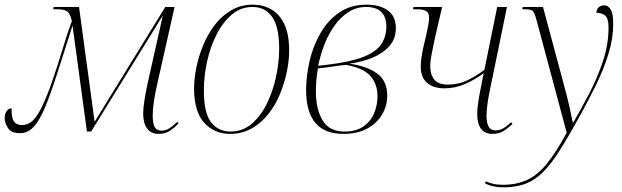

<svg xmlns="http://www.w3.org/2000/svg" viewBox="-29 -566 2678 826"><path d="M654 10Q621 10 604 -13Q587 -36 587 -78Q587 -100 592 -131.5Q597 -163 604 -198L671 -497H670L363 0H345L283 -456Q267 -405 252 -358.5Q237 -312 222 -265Q191 -167 166 -107Q141 -47 115.5 -20Q90 7 57 7Q19 7 5 -15.5Q-9 -38 -9 -58Q-9 -76 -0.5 -88Q8 -100 21 -100Q20 -59 31 -43.5Q42 -28 65 -28Q84 -28 101 -38.5Q118 -49 135.5 -77.5Q153 -106 173.5 -157Q194 -208 220 -290Q235 -337 244.5 -368.5Q254 -400 262 -424Q270 -448 280 -475Q274 -506 261 -516Q248 -526 219 -526H200L202 -536H311L378 -42L682 -536H722L646 -198Q639 -168 633.5 -132.5Q628 -97 628 -71Q628 -33 637 -18.5Q646 -4 666 -4Q684 -4 699 -13.5Q714 -23 734 -42L739 -35Q720 -15 700.5 -2.5Q681 10 654 10Z M961 10Q893 10 849.5 -38Q806 -86 806 -185Q806 -228 816 -277Q826 -326 846 -373.5Q866 -421 896 -460Q926 -499 967 -522.5Q1008 -546 1059 -546Q1102 -546 1137.5 -526Q1173 -506 1194 -462.5Q1215 -419 1215 -348Q1215 -306 1205 -257.5Q1195 -209 1175.5 -161.5Q1156 -114 1125.5 -75.5Q1095 -37 1054 -13.5Q1013 10 961 10ZM963 0Q1015 0 1054.5 -34Q1094 -68 1120 -122Q1146 -176 1159 -238Q1172 -300 1172 -356Q1172 -450 1142 -493Q1112 -536 1057 -536Q1007 -536 968 -503Q929 -470 902 -416Q875 -362 861.5 -299.5Q848 -237 848 -178Q848 -80 879 -40Q910 0 963 0Z M1448 10Q1288 10 1288 -178Q1288 -238 1302.5 -302Q1317 -366 1348.5 -421.5Q1380 -477 1429.5 -511.5Q1479 -546 1547 -546Q1605 -546 1639.5 -521Q1674 -496 1674 -445Q1674 -399 1646 -367.5Q1618 -336 1572.5 -317.5Q1527 -299 1474 -292Q1548 -282 1592.5 -250.5Q1637 -219 1637 -154Q1637 -112 1615.5 -74.5Q1594 -37 1552 -13.5Q1510 10 1448 10ZM1383 -288Q1481 -300 1535 -321.5Q1589 -343 1611 -375.5Q1633 -408 1633 -451Q1633 -536 1546 -536Q1504 -536 1470 -514Q1436 -492 1410 -455.5Q1384 -419 1366.5 -374Q1349 -329 1340 -283ZM1453 0Q1503 0 1534.5 -22Q1566 -44 1580.5 -79Q1595 -114 1595 -152Q1595 -203 1565.5 -238Q1536 -273 1460 -287Q1436 -285 1401 -279.5Q1366 -274 1339 -272Q1335 -252 1332.5 -227.5Q1330 -203 1330 -172Q1330 -96 1359 -48Q1388 0 1453 0Z M2090 10Q2024 10 2024 -77Q2024 -99 2029 -130.5Q2034 -162 2041 -196L2052 -251Q2012 -222 1970.5 -204Q1929 -186 1883 -186Q1837 -186 1809 -209Q1781 -232 1781 -281Q1781 -313 1795 -375L1803 -407Q1809 -436 1813 -455.5Q1817 -475 1817 -489Q1817 -511 1804.5 -518.5Q1792 -526 1765 -526H1748L1750 -536H1873L1842 -402Q1834 -363 1828 -333.5Q1822 -304 1822 -281Q1822 -245 1839.5 -223.5Q1857 -202 1898 -202Q1944 -202 1984.5 -222Q2025 -242 2055 -266L2110 -536H2152L2083 -200Q2075 -164 2069.5 -129Q2064 -94 2064 -66Q2064 -38 2073 -21.5Q2082 -5 2102 -5Q2121 -5 2135.5 -13.5Q2150 -22 2170 -40L2176 -33Q2156 -14 2136.5 -2Q2117 10 2090 10Z M2135 240Q2114 240 2093 235.5Q2072 231 2057 222L2061 214Q2073 220 2091.5 224.5Q2110 229 2133 229Q2193 229 2238 208.5Q2283 188 2323 139Q2363 90 2409 5L2278 -484Q2270 -513 2262 -519.5Q2254 -526 2230 -526H2218L2220 -536H2307L2401 -186Q2411 -150 2420 -110Q2429 -70 2435 -40H2438Q2471 -97 2506 -164Q2541 -231 2565 -303Q2589 -375 2589 -448Q2589 -486 2575 -498.5Q2561 -511 2537 -511Q2537 -526 2546.5 -534.5Q2556 -543 2570 -543Q2587 -543 2598 -525.5Q2609 -508 2609 -466Q2609 -399 2588 -332Q2567 -265 2532.5 -195Q2498 -125 2456 -50Q2411 31 2375.5 86.5Q2340 142 2305.5 176Q2271 210 2230.5 225Q2190 240 2135 240Z"/></svg>

Font: Noto Serif Display SemiCondensed ExtraLight
Style: Italic
Weight: 200
Width: 4
Italic angle: -12°
Designer: Monotype Design Team
Foundry: Monotype Imaging Inc.
Version: Version 2.009